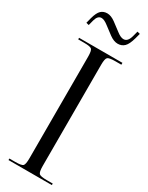

<svg xmlns="http://www.w3.org/2000/svg" viewBox="-233 -939 755 978"><g transform="rotate(30 145.0 -449.5)"><path d="M18 -710V-719H273V-708H238Q202 -708 193 -700Q184 -692 184 -656V-61Q184 -25 193 -17Q202 -9 238 -9H273V0H18V-9H53Q89 -9 97.5 -17Q106 -25 106 -61V-658Q106 -694 97.5 -702Q89 -710 53 -710ZM268 -861Q257 -821 241.5 -806Q226 -791 203 -791Q180 -791 154.5 -809.5Q129 -828 106 -846Q83 -864 67 -864Q45 -864 36 -831L28 -800L12 -804L20 -835Q30 -872 44.5 -885.5Q59 -899 81 -899Q103 -899 128.5 -880.5Q154 -862 177 -844Q200 -826 217 -826Q242 -826 252 -865L260 -895L276 -891Z"/></g></svg>

Font: FoglihtenNo06
Style: Regular
Weight: 500
Designer: gluk (gluksza@wp.pl)
Foundry: gluk (gluksza@wp.pl)
Version: Version 0.76